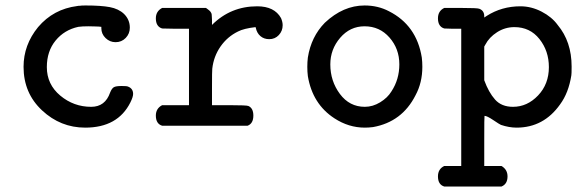

<svg xmlns="http://www.w3.org/2000/svg" viewBox="-20 -460 2140 701"><path d="M291 6Q201 6 133.5 -57Q66 -120 66 -216Q66 -296 119 -361Q175 -427 262 -438Q266 -439 273 -439Q275 -440 293 -440Q349 -440 381 -434Q413 -428 433 -409Q454 -388 454 -359Q454 -337 439 -321.5Q424 -306 402 -306Q381 -306 365.5 -321Q350 -336 350 -357V-362L340 -363Q339 -363 325.5 -363.5Q312 -364 303 -364Q280 -364 266 -362Q215 -351 183 -312Q151 -273 151 -215Q151 -152 200 -111Q249 -70 313 -70Q364 -70 382 -122Q388 -137 395.5 -141.5Q403 -146 424 -146Q443 -146 447 -144Q466 -137 466 -117Q466 -106 456 -86Q410 6 291 6Z M732 -431Q734 -430 737.5 -427Q741 -424 742 -423.5Q743 -423 745.5 -420.5Q748 -418 749 -416.5Q750 -415 751.5 -412Q753 -409 753 -405.5Q753 -402 753.5 -397.5Q754 -393 754 -387V-369Q822 -437 919 -437Q982 -437 1006 -394Q1012 -380 1012 -368Q1012 -347 998 -332Q984 -317 963 -317Q944 -317 931 -328Q918 -339 914 -358L913 -361Q870 -356 849 -345Q810 -326 785 -290Q760 -254 755 -209Q754 -203 754 -138V-76H818Q881 -76 887 -73Q905 -65 905 -38Q905 -9 884 -1H572Q549 -8 549 -38Q549 -64 572 -76H670V-355H621L572 -356Q549 -363 549 -393Q549 -419 572 -431Z M1166 -377Q1233 -440 1311 -440Q1360 -440 1400 -419Q1501 -368 1520 -250Q1522 -234 1522 -216Q1522 -158 1497 -112Q1448 -15 1342 4Q1326 6 1312 6Q1253 6 1201 -28Q1121 -80 1104 -182Q1102 -198 1102 -216Q1102 -234 1104 -250Q1116 -326 1166 -377ZM1438 -225Q1438 -282 1402 -323Q1366 -364 1311 -364Q1258 -364 1222 -322Q1186 -280 1186 -225Q1186 -164 1221 -117Q1256 -70 1312 -70Q1341 -70 1368 -86.5Q1395 -103 1409 -126Q1438 -170 1438 -225Z M1579 -393Q1579 -420 1602 -431H1664Q1724 -431 1730 -428Q1748 -421 1748 -401V-396L1757 -402Q1812 -437 1880 -437Q1920 -437 1957.5 -417.5Q1995 -398 2016 -369Q2067 -308 2067 -217Q2067 -189 2066 -185Q2056 -121 2025 -79Q1965 6 1866 6Q1839 6 1809 -4Q1804 -6 1781 -21.5Q1758 -37 1749 -37Q1748 -37 1748 54V146H1811Q1833 159 1833 184Q1833 212 1811 221H1602Q1579 214 1579 184Q1579 157 1602 146H1664V-355H1633L1602 -356Q1579 -363 1579 -393ZM1984 -215Q1984 -274 1949.5 -317.5Q1915 -361 1858 -361Q1824 -361 1795 -342.5Q1766 -324 1752 -297L1748 -290V-167Q1764 -123 1787.5 -96.5Q1811 -70 1853 -70Q1905 -70 1944.5 -111.5Q1984 -153 1984 -215Z"/></svg>

Font: KaTeX_Typewriter
Style: Regular
Weight: 400
Version: Version 1.1; ttfautohint (v1.3)